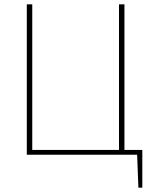

<svg xmlns="http://www.w3.org/2000/svg" viewBox="-20 -710 712 881"><path d="M103 0V-690H128V0ZM120 0V-22H633V0ZM526 0V-690H551V0ZM615 151 609 -7H633V151Z"/></svg>

Font: Exo 2 Thin
Style: Regular
Weight: 250
Designer: Natanael Gama
Foundry: Natanael Gama
Version: Version 2.010